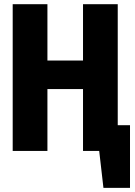

<svg xmlns="http://www.w3.org/2000/svg" viewBox="-20 -731 655 930"><path d="M382.1 0V-299.5H209.7V0H41.5V-710.8H209.7V-437.9H382.1V-710.8H550.3V-124.6H609.7V179H481L460.5 0Z"/></svg>

Font: FiraCode Nerd Font
Style: Bold
Weight: 700
Designer: Carrois Corporate, Edenspiekermann AG, Nikita Prokopov
Foundry: Carrois Corporate, Edenspiekermann AG, Nikita Prokopov
Version: Version 6.002;Nerd Fonts 2.1.0